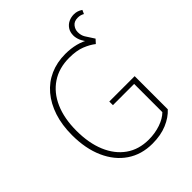

<svg xmlns="http://www.w3.org/2000/svg" viewBox="-225 -915 1049 1049"><g transform="rotate(-45 300.0 -390.0)"><path d="M334 12Q250 12 187.5 -30.5Q125 -73 90.5 -150.5Q56 -228 56 -332Q56 -410 76.5 -472.5Q97 -535 135 -580Q173 -625 226 -648.5Q279 -672 344 -672Q386 -672 423.5 -662.5Q461 -653 498 -630L490 -618Q462 -654 454 -674Q446 -694 446 -712Q446 -738 458 -756Q470 -774 489 -783Q508 -792 530 -792Q544 -792 556 -788Q568 -784 580 -776L570 -754Q561 -759 552 -761.5Q543 -764 532 -764Q504 -764 490 -746.5Q476 -729 476 -708Q476 -683 487 -665Q498 -647 520 -614L500 -592Q475 -612 437.5 -627Q400 -642 344 -642Q265 -642 208 -604Q151 -566 120.5 -496.5Q90 -427 90 -332Q90 -237 119.5 -166.5Q149 -96 204 -57Q259 -18 336 -18Q384 -18 426.5 -32.5Q469 -47 494 -72V-290H330V-318H526V-62Q496 -29 447.5 -8.5Q399 12 334 12Z"/></g></svg>

Font: Source Sans 3 VF
Style: Regular
Weight: 200
Designer: Paul D. Hunt
Foundry: Adobe
Version: Version 3.046;hotconv 1.0.118;makeotfexe 2.5.65603